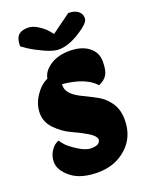

<svg xmlns="http://www.w3.org/2000/svg" viewBox="-132 -759 641 828"><g transform="rotate(-20 188.0 -345.0)"><path d="M195 -556Q171 -556 132.5 -573.5Q94 -591 68 -608L42 -626Q42 -673 68 -684Q80 -690 101.5 -690Q123 -690 147.5 -674Q172 -658 185 -642L198 -626L286 -690Q322 -690 338 -670Q346 -660 346 -644Q346 -623 292.5 -589.5Q239 -556 195 -556ZM156 -402Q156 -362 228 -330Q257 -316 286.5 -299.5Q316 -283 337 -251.5Q358 -220 358 -175Q358 -96 304.5 -48Q251 0 172.5 0Q94 0 51 -34.5Q8 -69 8 -107Q8 -133 20.5 -153.5Q33 -174 46 -181L58 -188Q64 -179 75.5 -165.5Q87 -152 121 -130Q155 -108 179.5 -108Q204 -108 213.5 -115.5Q223 -123 223 -132Q223 -149 191.5 -168Q160 -187 123 -203.5Q86 -220 54.5 -252Q23 -284 23 -325Q23 -366 47.5 -403Q72 -440 105 -455Q110 -487 145.5 -511Q181 -535 235 -535Q289 -535 322 -510Q355 -485 355 -443Q355 -401 343 -382Q331 -363 305 -352Q261 -401 156 -411Z"/></g></svg>

Font: Chela One Cyrilic
Style: Regular
Weight: 400
Designer: Miguel Hernandez
Foundry: LatinoType
Version: Version 1.001